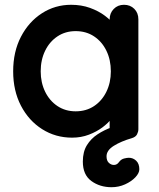

<svg xmlns="http://www.w3.org/2000/svg" viewBox="-20 -565 663 802"><path d="M296 -100Q340 -100 373 -122Q406 -144 424.5 -182Q443 -220 443 -267Q443 -315 424.5 -353Q406 -391 373 -413Q340 -435 296 -435Q253 -435 220 -413Q187 -391 168.5 -353Q150 -315 150 -267Q150 -220 168.5 -182Q187 -144 220 -122Q253 -100 296 -100ZM446 217Q397 217 361.5 191Q326 165 326 110Q326 69 343 41.5Q360 14 387.5 -4Q415 -22 447 -33.5Q479 -45 509 -53L438 2V-110L460 -101Q460 -88 446 -69.5Q432 -51 408 -33Q384 -15 351.5 -2.5Q319 10 281 10Q212 10 156 -25.5Q100 -61 67.5 -123.5Q35 -186 35 -267Q35 -349 67.5 -411.5Q100 -474 155 -509.5Q210 -545 277 -545Q320 -545 356 -532Q392 -519 418.5 -499Q445 -479 459.5 -458.5Q474 -438 474 -424L438 -411V-484Q438 -510 455 -527.5Q472 -545 498 -545Q524 -545 541 -528Q558 -511 558 -484V-25Q558 -15 552.5 -4Q547 7 531 12Q486 25 455.5 44Q425 63 425 88Q425 106 434.5 115Q444 124 456 124Q462 124 467.5 121Q473 118 477 112Q486 100 498.5 97Q511 94 518 94Q536 94 549 106.5Q562 119 562 142Q562 158 545.5 175.5Q529 193 502.5 205Q476 217 446 217Z"/></svg>

Font: Quicksand Variable Light
Style: Regular
Weight: 300
Designer: Andrew Paglinawan
Foundry: Andrew Paglinawan
Version: Version 3.004